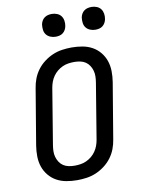

<svg xmlns="http://www.w3.org/2000/svg" viewBox="-102 -1019 804 1095"><g transform="rotate(-10 300.0 -471.5)"><path d="M255 8Q223 8 192.5 2.5Q162 -3 136.5 -17Q111 -31 92 -54Q73 -77 63.5 -105Q54 -133 53.5 -164.5Q53 -196 58 -227L112 -550Q116 -577 126 -603.5Q136 -630 153.5 -653.5Q171 -677 195 -695Q219 -713 245 -724Q271 -735 299 -739Q327 -743 354 -743Q386 -743 416.5 -737.5Q447 -732 472.5 -718Q498 -704 517 -681Q536 -658 545.5 -630Q555 -602 555.5 -570.5Q556 -539 551 -508L497 -185Q493 -158 483 -131.5Q473 -105 455.5 -81.5Q438 -58 414 -40Q390 -22 364 -11Q338 0 310 4Q282 8 255 8ZM255 -76Q271 -76 288.5 -78.5Q306 -81 322.5 -88.5Q339 -96 353 -107.5Q367 -119 377.5 -134Q388 -149 394 -165.5Q400 -182 403 -199L456 -521Q459 -539 459.5 -556.5Q460 -574 455.5 -590Q451 -606 442 -620Q433 -634 419.5 -643Q406 -652 389 -655.5Q372 -659 354 -659Q338 -659 320.5 -656.5Q303 -654 286.5 -646.5Q270 -639 256 -627.5Q242 -616 231.5 -601Q221 -586 215 -569.5Q209 -553 206 -536L153 -214Q150 -196 149.5 -178.5Q149 -161 153.5 -145Q158 -129 167 -115Q176 -101 189.5 -92Q203 -83 220 -79.5Q237 -76 255 -76ZM506 -819Q490 -819 475.5 -825Q461 -831 452 -842.5Q443 -854 441 -869.5Q439 -885 441 -901Q443 -912 448.5 -922Q454 -932 463.5 -939Q473 -946 484 -948.5Q495 -951 506 -951Q522 -951 536.5 -945Q551 -939 559.5 -927.5Q568 -916 570.5 -900.5Q573 -885 570 -869Q568 -858 562.5 -848Q557 -838 548 -831Q539 -824 528 -821.5Q517 -819 506 -819ZM276 -819Q260 -819 245.5 -825Q231 -831 222 -842.5Q213 -854 211 -869.5Q209 -885 211 -901Q213 -912 218.5 -922Q224 -932 233.5 -939Q243 -946 254 -948.5Q265 -951 276 -951Q292 -951 306.5 -945Q321 -939 329.5 -927.5Q338 -916 340.5 -900.5Q343 -885 340 -869Q338 -858 332.5 -848Q327 -838 318 -831Q309 -824 298 -821.5Q287 -819 276 -819Z"/></g></svg>

Font: Iosevka Aile Medium
Style: Italic
Weight: 500
Italic angle: -9°
Designer: Belleve Invis
Foundry: Belleve Invis
Version: Version 31.1.0; ttfautohint (v1.8.4)